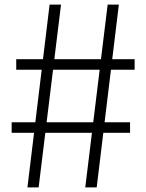

<svg xmlns="http://www.w3.org/2000/svg" viewBox="-20 -820 640 840"><path d="M353 0 451 -800H500L403 0ZM31 -239V-285H549V-239ZM100 0 197 -800H247L149 0ZM51 -515V-561H569V-515Z"/></svg>

Font: Victor Mono Thin
Style: Regular
Weight: 100
Monospace: yes
Designer: Rune Bjørnerås
Version: Version 1.561;gftools[0.9.30]